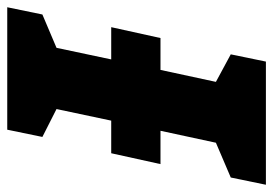

<svg xmlns="http://www.w3.org/2000/svg" viewBox="-164 -622 754 530"><g transform="rotate(90 213.0 -357.0)"><path d="M-32 0 -12 -97 80 -136 112 -287H23L53 -423H141L174 -576L98 -617L118 -714H458L438 -617L342 -576L309 -423H401L371 -287H281L249 -136L326 -97L306 0Z"/></g></svg>

Font: Noto Sans ExtraBold
Style: Italic
Weight: 800
Italic angle: -12°
Designer: Monotype Design Team
Foundry: Monotype Imaging Inc.
Version: Version 2.013; ttfautohint (v1.8.4.7-5d5b)